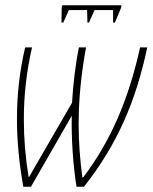

<svg xmlns="http://www.w3.org/2000/svg" viewBox="-20 -705 576 725"><path d="M212 -620H219L240 -667H309L310 -620H316L337 -667H407V-620H414L437 -675L439 -685H215L213 -675ZM68 0H97L251 -268C249 -184 256 -78 269 0H297C422 -158 493 -322 536 -526H509C466 -332 400 -175 294 -35H291C282 -102 277 -169 277 -236C277 -333 287 -429 305 -526H278C265 -463 256 -386 252 -317L132 -110C119 -88 106 -65 90 -37H88C76 -110 70 -182 70 -254C70 -345 80 -435 101 -526H75C55 -441 44 -352 44 -256C44 -175 52 -90 68 0Z"/></svg>

Font: Noto Sans ExtraCondensed Thin
Style: Italic
Weight: 100
Width: 2
Italic angle: -12°
Designer: Monotype Design Team
Foundry: Monotype Imaging Inc.
Version: Version 2.013